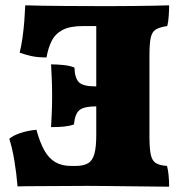

<svg xmlns="http://www.w3.org/2000/svg" viewBox="-20 -699 686 722"><path d="M616 -679Q592 -678 557 -677.5Q522 -677 483 -676.5Q444 -676 407 -676Q370 -676 342 -676V-192Q342 -146 335 -120.5Q328 -95 311 -85Q294 -75 264 -75L307 0Q333 0 377.5 0.5Q422 1 470.5 1.5Q519 2 559 2.5Q599 3 616 3Q616 -19 614 -40Q612 -61 608 -75Q581 -77 566.5 -85.5Q552 -94 547 -117.5Q542 -141 542 -187V-491Q542 -536 547 -558Q552 -580 566.5 -588.5Q581 -597 609 -601Q613 -616 614.5 -639.5Q616 -663 616 -679ZM117 -211Q84 -208 56 -198.5Q28 -189 15 -177Q26 -143 34 -95Q42 -47 46 2Q75 1 120.5 1Q166 1 215.5 0.5Q265 0 307 0L264 -75H247Q213 -75 188.5 -89Q164 -103 147 -133Q130 -163 117 -211ZM172 -457Q173 -433 174.5 -405.5Q176 -378 176 -340Q176 -298 174.5 -270.5Q173 -243 172 -221Q200 -221 220.5 -223Q241 -225 258 -231Q262 -272 279.5 -285.5Q297 -299 341 -299H398V-374H341Q292 -374 276.5 -390Q261 -406 260 -445Q243 -452 218.5 -454.5Q194 -457 172 -457ZM75 -679Q74 -654 71.5 -621Q69 -588 64.5 -556.5Q60 -525 54 -501Q73 -494 96.5 -488.5Q120 -483 155 -483Q161 -519 174.5 -545.5Q188 -572 215.5 -586.5Q243 -601 293 -601H386L352 -676Q277 -676 226 -676.5Q175 -677 139 -677.5Q103 -678 75 -679Z"/></svg>

Font: Vollkorn Black
Style: Regular
Weight: 900
Designer: Friedrich Althausen
Foundry: Friedrich Althausen
Version: Version 5.000